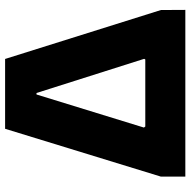

<svg xmlns="http://www.w3.org/2000/svg" viewBox="-17 -726 743 749"><g transform="rotate(-90 354.5 -351.5)"><path d="M40 0H690.4L689.9 -95.2L499 -703.1H226.6L40 -95.2ZM231.4 -161.6 360.4 -580.6H366.2L499.5 -160.6L497.1 -156.2H235.4Z"/></g></svg>

Font: Wand UI Pro Black
Style: Regular
Weight: 900
Designer: Andreas Faust
Version: Version 1.003;FEAKit 1.0